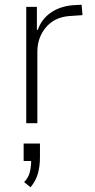

<svg xmlns="http://www.w3.org/2000/svg" viewBox="-20 -521 400 812"><path d="M91 0V-492H136V-395H140Q155 -439 193.5 -466.5Q232 -494 288 -499L325 -501L329 -457L272 -453Q210 -448 174 -405Q138 -362 138 -302V0ZM109 271 82 249Q100 231 106 207.5Q112 184 112 151L114 160H80V86H149V144Q149 183 140 214Q131 245 109 271Z"/></svg>

Font: Nunito Sans 7pt Condensed ExtraLight
Style: Regular
Weight: 250
Width: 3
Designer: Vernon Adams
Foundry: Vernon Adams
Version: Version 3.101;gftools[0.9.27]